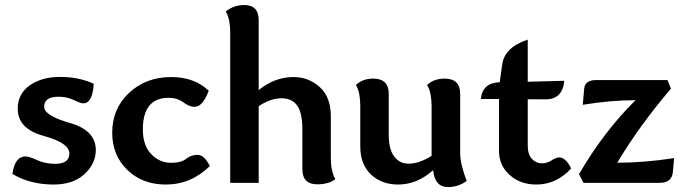

<svg xmlns="http://www.w3.org/2000/svg" viewBox="-20 -740 2768 777"><path d="M196.8 6.8Q102.1 6.8 30.3 -36.1Q40 -106.9 83 -106.9Q98.1 -106.9 130.4 -92Q162.6 -77.1 203.6 -77.1Q260.7 -77.1 260.7 -119.1Q260.7 -161.6 156.2 -190.2Q51.8 -218.8 51.8 -299.8Q51.8 -360.4 100.3 -394.5Q148.9 -428.7 222.7 -428.7Q299.8 -428.7 359.4 -400.9Q354.5 -321.8 316.9 -321.8Q305.7 -321.8 278.6 -335.2Q251.5 -348.6 216.8 -348.6Q158.7 -348.6 158.7 -308.1Q158.7 -272 263.2 -242.2Q367.7 -212.4 367.7 -132.8Q367.7 -77.6 321.8 -35.4Q275.9 6.8 196.8 6.8Z M650.9 6.8Q556.6 6.8 495.4 -52.2Q434.1 -111.3 434.1 -203.1Q434.1 -300.3 502.4 -364.3Q570.8 -428.2 672.9 -428.2Q766.1 -428.2 824.7 -373Q800.8 -307.6 766.6 -307.6Q746.6 -307.6 721.9 -325.9Q697.3 -344.2 662.6 -344.2Q558.1 -344.2 558.1 -215.8Q558.1 -152.3 591.6 -116.7Q625 -81.1 672.9 -81.1Q712.9 -81.1 733.2 -97.2Q753.4 -113.3 779.8 -113.3Q806.6 -113.3 829.1 -67.9Q752.9 6.8 650.9 6.8Z M1203.6 -216.3Q1203.6 -284.7 1182.1 -313.5Q1160.6 -342.3 1119.1 -342.3Q1075.7 -342.3 1026.9 -310.5V0H911.6V-608.9Q911.6 -633.8 907.5 -655.8Q903.3 -677.7 893.6 -693.8Q926.8 -719.7 968.3 -719.7Q1026.9 -719.7 1026.9 -658.2V-375.5Q1091.3 -428.2 1168.5 -428.2Q1228.5 -428.2 1273.7 -387.9Q1318.8 -347.7 1318.8 -269V-100.1Q1318.8 -75.2 1323.2 -53.2Q1327.6 -31.2 1336.9 -15.1Q1310.5 5.9 1263.7 5.9Q1203.6 5.9 1203.6 -55.7Z M1438 -311Q1438 -335.9 1434.1 -357.9Q1430.2 -379.9 1420.4 -396Q1447.3 -421.9 1490.2 -421.9Q1553.2 -421.9 1553.2 -360.4V-194.8Q1553.2 -135.7 1575.2 -106.7Q1597.2 -77.6 1633.8 -77.6Q1676.3 -77.6 1726.6 -109.4V-311Q1726.6 -335.9 1722.4 -357.9Q1718.3 -379.9 1708.5 -396Q1735.4 -421.9 1779.3 -421.9Q1842.3 -421.9 1842.3 -360.4V-120.1Q1842.3 -76.2 1868.7 -7.8Q1834.5 17.1 1793.5 17.1Q1739.3 17.1 1732.9 -51.3Q1668 6.8 1590.8 6.8Q1524.4 6.8 1481.2 -33.9Q1438 -74.7 1438 -147Z M2150.9 6.8Q2085.9 6.8 2042.7 -31.7Q1999.5 -70.3 1999.5 -128.9V-339.4H1925.8Q1932.6 -405.3 2002.4 -407.2L2012.2 -478Q2021.5 -548.8 2115.7 -579.6V-409.2L2263.7 -413.1Q2256.3 -337.9 2188.5 -337.9L2115.7 -338.4V-150.9Q2115.7 -115.2 2132.6 -97.2Q2149.4 -79.1 2172.9 -79.1Q2194.3 -79.1 2212.4 -91.1Q2230.5 -103 2242.7 -103Q2269.5 -103 2291.5 -58.1Q2231 6.8 2150.9 6.8Z M2649.4 0H2341.3L2323.2 -35.2Q2422.9 -207 2551.8 -334.5Q2449.7 -334.5 2338.4 -315.9L2344.2 -381.8Q2347.7 -416 2392.6 -416H2681.2L2695.3 -381.3Q2567.4 -231.4 2478 -81.5Q2585.9 -81.5 2708 -100.1L2703.1 -44.4Q2699.2 0 2649.4 0Z"/></svg>

Font: ALMAS
Style: Bold
Weight: 700
Designer: ALMAS Font/ by Husham Jawad Kadhim, derived from the Bainsely font by/ Paul James MIller
Foundry: High-Logic / Made with FontCreator
Version: Version 1.411;September 19, 2021;FontCreator 14.0.0.2814 32-